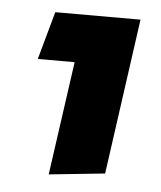

<svg xmlns="http://www.w3.org/2000/svg" viewBox="-37 -599 361 431"><g transform="rotate(5 143.5 -384.0)"><path d="M124 -458H41L71 -566H263L214 -215L88 -202Z"/></g></svg>

Font: FiraGO Medium
Style: Italic
Weight: 500
Italic angle: -8°
Designer: bBox Type GmbH
Foundry: bBox Type GmbH
Version: Version 1.001